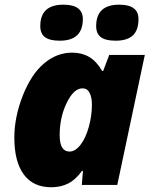

<svg xmlns="http://www.w3.org/2000/svg" viewBox="-20 -787 647 817"><path d="M275.9 -142.1Q300.3 -142.1 322.5 -170.7Q344.7 -199.2 357.9 -247.1Q371.1 -294.9 371.1 -340.8Q371.1 -372.6 361.3 -391.8Q351.6 -411.1 331.1 -411.1Q293.9 -411.1 263.9 -349.4Q233.9 -287.6 233.9 -211.9Q233.9 -142.1 275.9 -142.1ZM479 0H328.1L333 -60.1H329.1Q301.8 -22 270 -6.1Q238.3 9.8 198.2 9.8Q121.1 9.8 81.1 -44.7Q41 -99.1 41 -201.2Q41 -288.6 76.7 -379.4Q112.3 -470.2 166.7 -516.6Q221.2 -563 287.1 -563Q328.1 -563 359.4 -544.7Q390.6 -526.4 415 -484.9H418.9L444.8 -553.2H596.2ZM151.4 -675.8Q151.4 -767.1 249.5 -767.1Q332.5 -767.1 332.5 -706.1Q332.5 -613.8 234.4 -613.8Q191.4 -613.8 171.4 -628.9Q151.4 -644 151.4 -675.8ZM389.2 -675.8Q389.2 -767.1 487.3 -767.1Q569.3 -767.1 569.3 -706.1Q569.3 -658.7 545.2 -636.2Q521 -613.8 472.2 -613.8Q429.2 -613.8 409.2 -628.9Q389.2 -644 389.2 -675.8Z"/></svg>

Font: Open Sans Extrabold
Style: Italic
Weight: 800
Italic angle: -12°
Foundry: Ascender Corporation
Version: Version 1.10